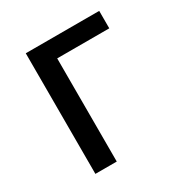

<svg xmlns="http://www.w3.org/2000/svg" viewBox="-124 -584 641 677"><g transform="rotate(-30 197.0 -245.5)"><path d="M73 0V-491H372V-420H160V0Z"/></g></svg>

Font: Nunito Sans 10pt Condensed Medium
Style: Regular
Weight: 500
Width: 3
Designer: Vernon Adams
Foundry: Vernon Adams
Version: Version 3.101;gftools[0.9.27]